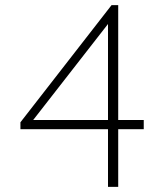

<svg xmlns="http://www.w3.org/2000/svg" viewBox="-20 -732 640 752"><path d="M403 0V-226H60V-253L417 -712H443V-262H543V-226H443V0ZM110 -262H403V-638Z"/></svg>

Font: Livvic ExtraLight
Style: Regular
Weight: 275
Designer: Jacques Le Bailly, Baron von Fonthausen
Version: Version 1.001; ttfautohint (v1.8.2)